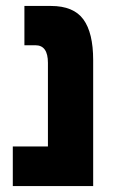

<svg xmlns="http://www.w3.org/2000/svg" viewBox="-20 -625 386 645"><path d="M23 0H293V-423Q293 -515 260 -560Q227 -605 151 -605H62V-473H99Q141 -473 141 -414V-133H23Z"/></svg>

Font: Noto Sans Hebrew ExtraCondensed Extra
Style: Regular
Weight: 800
Width: 3
Designer: Monotype Design Team
Foundry: Monotype Imaging Inc.
Version: Version 1.902